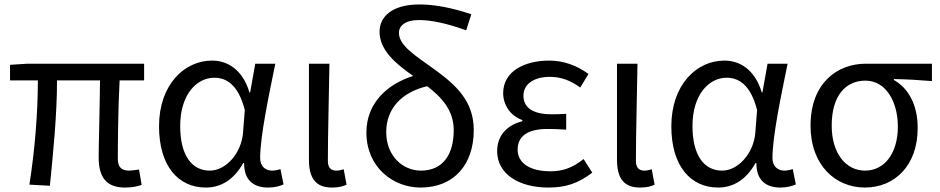

<svg xmlns="http://www.w3.org/2000/svg" viewBox="-20 -829 4218 862"><path d="M541 13C573 13 597 8 616 1L604 -68C583 -65 570 -63 560 -63C526 -63 509 -78 509 -116C509 -169 510 -344 517 -468H627V-543H103L25 -538V-468H150C150 -321 136 -153 112 0L204 5C219 -146 236 -315 236 -468H429C428 -348 423 -179 423 -122C423 -34 457 13 541 13Z M904 13C974 13 1031 -24 1072 -97H1076C1075 -21 1118 13 1183 13C1215 13 1237 6 1253 -1L1239 -70C1228 -66 1214 -63 1202 -63C1172 -63 1148 -82 1148 -119C1148 -218 1187 -400 1216 -543H1126L1103 -414H1100C1069 -518 1000 -557 932 -557C807 -557 694 -448 694 -262C694 -84 780 13 904 13ZM922 -63C838 -63 789 -136 789 -263C789 -406 864 -480 942 -480C993 -480 1049 -453 1079 -335L1071 -232C1063 -140 994 -63 922 -63Z M1470 13C1501 13 1520 8 1536 0L1523 -69C1511 -65 1500 -63 1490 -63C1467 -63 1452 -75 1452 -106C1452 -237 1457 -396 1459 -543H1367V-113C1367 -32 1395 13 1470 13Z M1868 13C2019 13 2107 -91 2107 -245C2107 -375 2027 -447 1934 -515C1846 -579 1771 -623 1771 -682C1771 -712 1798 -739 1861 -739C1914 -739 1980 -726 2073 -693L2096 -765C2006 -795 1930 -809 1863 -809C1739 -809 1684 -753 1684 -687C1684 -603 1757 -543 1835 -488C1717 -451 1625 -365 1625 -234C1625 -79 1744 13 1868 13ZM1714 -236C1714 -341 1783 -415 1898 -442C1964 -391 2017 -334 2017 -244C2017 -135 1968 -63 1870 -63C1788 -63 1714 -129 1714 -236Z M2442 13C2517 13 2574 -4 2639 -54L2600 -115C2549 -74 2504 -60 2451 -60C2359 -60 2304 -97 2304 -157C2304 -218 2349 -250 2438 -250C2465 -250 2491 -249 2522 -247V-318C2496 -316 2476 -316 2455 -316C2367 -316 2330 -350 2330 -399C2330 -455 2382 -484 2449 -484C2499 -484 2543 -467 2585 -436L2622 -497C2571 -534 2512 -557 2446 -557C2335 -557 2239 -509 2239 -411C2239 -360 2269 -310 2325 -290V-285C2264 -269 2212 -228 2212 -150C2212 -49 2308 13 2442 13Z M2853 13C2884 13 2903 8 2919 0L2906 -69C2894 -65 2883 -63 2873 -63C2850 -63 2835 -75 2835 -106C2835 -237 2840 -396 2842 -543H2750V-113C2750 -32 2778 13 2853 13Z M3204 13C3274 13 3331 -24 3372 -97H3376C3375 -21 3418 13 3483 13C3515 13 3537 6 3553 -1L3539 -70C3528 -66 3514 -63 3502 -63C3472 -63 3448 -82 3448 -119C3448 -218 3487 -400 3516 -543H3426L3403 -414H3400C3369 -518 3300 -557 3232 -557C3107 -557 2994 -448 2994 -262C2994 -84 3080 13 3204 13ZM3222 -63C3138 -63 3089 -136 3089 -263C3089 -406 3164 -480 3242 -480C3293 -480 3349 -453 3379 -335L3371 -232C3363 -140 3294 -63 3222 -63Z M3863 13C3996 13 4100 -85 4100 -254C4100 -357 4060 -432 3993 -470V-474C4053 -473 4103 -470 4164 -465V-543H3867C3739 -543 3619 -456 3619 -265C3619 -86 3732 13 3863 13ZM3864 -63C3777 -63 3714 -141 3714 -265C3714 -402 3779 -467 3865 -467C3959 -467 4011 -370 4011 -261C4011 -139 3950 -63 3864 -63Z"/></svg>

Font: Noto Sans JP
Style: Regular
Weight: 400
Designer: Ryoko NISHIZUKA  (kana, bopomofo & ideographs); Paul D. Hunt (Latin, Greek & Cyrillic); Sandoll Communications , Soo-you
Foundry: Adobe
Version: Version 2.002;hotconv 1.0.116;makeotfexe 2.5.65601